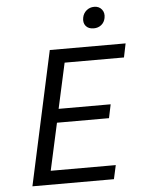

<svg xmlns="http://www.w3.org/2000/svg" viewBox="-58 -895 694 941"><g transform="rotate(-5 289.5 -425.0)"><path d="M430 -745Q404 -745 391 -761Q378 -777 383 -802Q387 -823 403 -836.5Q419 -850 441 -850Q465 -850 478.5 -833Q492 -816 487 -791Q483 -770 467.5 -757.5Q452 -745 430 -745ZM565 -590H273L224 -367H480L466 -300H210L159 -68H479L464 0H63L206 -658H579Z"/></g></svg>

Font: EauTestInfant Medium
Style: Italic
Weight: 500
Italic angle: -12°
Designer: Christian Thalmann (Catharsis Fonts)
Version: Version 0.001;PS 000.001;hotconv 1.0.88;makeotf.lib2.5.64775